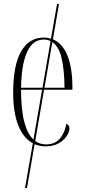

<svg xmlns="http://www.w3.org/2000/svg" viewBox="-20 -734 430 976"><path d="M212 10Q182 10 156 -1L117 222H107L147 -6Q99 -31 73 -96.5Q47 -162 47 -262Q47 -403 87.5 -473Q128 -543 203 -543Q222 -543 239 -537L270 -714H280L249 -534Q298 -514 323 -451Q348 -388 348 -292V-278H204L159 -17Q183 0 215 0Q258 0 283.5 -28.5Q309 -57 317 -104Q333 -99 333 -82Q333 -64 319 -42.5Q305 -21 278 -5.5Q251 10 212 10ZM87 -288H196L237 -525Q222 -533 203 -533Q92 -533 87 -288ZM308 -288Q307 -380 293 -439Q279 -498 246 -520L206 -288ZM87 -278Q87 -176 103.5 -114Q120 -52 150 -25L194 -278Z"/></svg>

Font: Noto Serif Display ExtraCondensed ExtraLight
Style: Regular
Weight: 200
Width: 2
Designer: Monotype Design Team
Foundry: Monotype Imaging Inc.
Version: Version 2.009